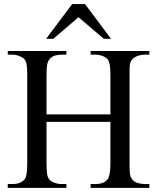

<svg xmlns="http://www.w3.org/2000/svg" viewBox="-20 -909 763 929"><path d="M418.5 0V-18.6H442.9Q483.4 -18.6 501.5 -42.5Q506.8 -49.8 510.5 -68.4Q514.2 -86.9 514.2 -117.7V-319.3H205.1V-117.7Q205.1 -84 208 -66.9Q210.9 -49.8 217.8 -41.5Q226.1 -31.2 243.2 -24.9Q260.3 -18.6 277.3 -18.6H301.3V0H17.6V-18.6H41.5Q80.6 -18.6 100.1 -42.5Q111.8 -58.1 111.8 -117.7V-545.4Q111.8 -563 111.1 -575.4Q110.4 -587.9 108.9 -596.7Q107.4 -605.5 104.7 -611.6Q102.1 -617.7 98.1 -622.6Q94.7 -627 88.1 -630.9Q81.5 -634.8 73.5 -637.9Q65.4 -641.1 57.1 -642.8Q48.8 -644.5 41.5 -644.5H17.6V-662.1H301.3V-644.5H277.3Q260.7 -644.5 245.6 -639.9Q230.5 -635.3 220.2 -623.5Q216.8 -619.6 213.9 -614Q210.9 -608.4 209 -599.4Q207 -590.3 206.1 -577.4Q205.1 -564.5 205.1 -545.4V-355.5H514.2V-545.4Q514.2 -581.5 510.3 -599.1Q506.3 -616.7 499.5 -623.5Q489.7 -633.3 474.6 -638.9Q459.5 -644.5 442.9 -644.5H418.5V-662.1H702.6V-644.5H678.7Q664.1 -644.5 647.9 -639.2Q631.8 -633.8 621.6 -623.5Q616.2 -617.7 613.3 -612.1Q610.4 -606.4 608.9 -598.1Q607.4 -589.8 607.2 -577.4Q606.9 -564.9 606.9 -545.4V-117.7Q606.9 -101.6 607.2 -89.8Q607.4 -78.1 608.6 -69.3Q609.9 -60.5 612.3 -54.2Q614.7 -47.9 618.7 -42.5Q627.4 -29.8 644.5 -24.2Q661.6 -18.6 678.7 -18.6H702.6V0ZM482.4 -721.2 359.9 -825.7 237.8 -721.2H203.1L329.1 -889.2H391.6L517.1 -721.2Z"/></svg>

Font: Doulos SIL Viet
Style: Regular
Weight: 400
Designer: Walt Agee, Victor Gaultney, Peter Martin, Debbi Hosken, Becca Hirsbrunner
Foundry: SIL International
Version: Version 5.000